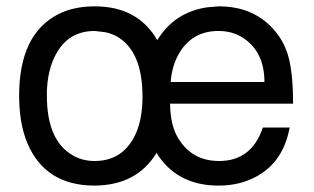

<svg xmlns="http://www.w3.org/2000/svg" viewBox="-20 -559 984 602"><path d="M804.2 -159.2H888.2Q866.2 -39.1 764.2 3.9Q720.2 22.9 665 22.9Q541 22.9 477.1 -69.8L471.2 -80.1Q409.2 22 276.9 22.9Q122.1 22.9 65.9 -109.9Q40 -171.9 40 -258.8Q40 -451.2 162.1 -514.2Q210.9 -539.1 276.9 -539.1Q412.1 -539.1 473.1 -433.1Q526.9 -521 629.9 -536.1L666 -539.1Q780.8 -539.1 846.2 -457Q866.2 -432.1 877.9 -400.9Q898.9 -347.2 898.9 -233.9H513.2Q514.2 -162.1 541 -122.1Q584 -54.2 667 -54.2Q769 -54.2 804.2 -159.2ZM276.9 -461.9Q184.1 -461.9 146 -369.1Q129.9 -330.1 127 -276.9V-258.8Q127 -120.1 206.1 -73.2Q236.8 -54.2 276.9 -54.2Q368.2 -54.2 407.2 -143.1Q426.8 -189.9 426.8 -255.9Q426.8 -398.9 346.2 -444.8Q329.1 -454.1 310.1 -458ZM515.1 -301.8H809.1Q809.1 -395 744.1 -439Q710 -461.9 665 -461.9Q580.1 -461.9 539.1 -387.2Q519 -351.1 515.1 -301.8Z"/></svg>

Font: SolaimanLipi
Style: Normal
Weight: 400
Designer: Solaiman Karim
Foundry: Al Mamun Sumon
Version: Version 2.000